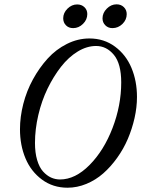

<svg xmlns="http://www.w3.org/2000/svg" viewBox="-20 -854 653 887"><path d="M499.5 -724.1Q479.5 -724.1 466.6 -737.1Q453.6 -750 453.6 -769Q453.6 -794.4 473.4 -814.2Q493.2 -834 518.6 -834Q539.1 -834 552.2 -821Q565.4 -808.1 565.4 -788.6Q565.4 -762.7 545.7 -743.4Q525.9 -724.1 499.5 -724.1ZM317.9 -724.1Q297.4 -724.1 284.7 -737.1Q272 -750 272 -769.5Q272 -794.4 291.7 -814Q311.5 -833.5 336.4 -833.5Q356.9 -833.5 370.1 -820.8Q383.3 -808.1 383.3 -789.1Q383.3 -763.2 363.5 -743.7Q343.8 -724.1 317.9 -724.1ZM292 13.2Q224.6 13.2 173.8 -24.4Q123 -62 97.7 -122.6Q72.3 -183.1 72.3 -256.8Q72.3 -314 87.6 -374Q103 -434.1 132.3 -487.5Q161.6 -541 200.2 -583.5Q238.8 -626 289.1 -651.1Q339.4 -676.3 393.1 -676.3Q460.4 -676.3 511.2 -638.7Q562 -601.1 587.4 -540.3Q612.8 -479.5 612.8 -406.2Q612.8 -358.4 601.6 -308.6Q590.3 -258.8 570.6 -212.4Q550.8 -166 521.2 -124.8Q491.7 -83.5 457 -53Q422.4 -22.5 379.4 -4.6Q336.4 13.2 292 13.2ZM257.3 -24.9Q327.6 -24.9 393.8 -91.8Q460 -158.7 500 -262.9Q540 -367.2 540 -473.1Q540 -559.6 506.1 -600.6Q472.2 -641.6 423.8 -641.6Q381.3 -641.6 339.1 -616Q296.9 -590.3 262 -545.7Q227.1 -501 199.7 -444.6Q172.4 -388.2 157 -322.5Q141.6 -256.8 141.6 -193.4Q141.6 -148.4 151.6 -114.7Q161.6 -81.1 178.7 -62Q195.8 -43 215.6 -33.9Q235.4 -24.9 257.3 -24.9Z"/></svg>

Font: Elstob 18pt
Style: Italic
Weight: 400
Italic angle: -20°
Designer: Peter S. Baker
Version: Version 1.015